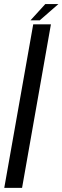

<svg xmlns="http://www.w3.org/2000/svg" viewBox="-28 -902 300 922"><path d="M-7.5 0 131.5 -785H216.5L78 0ZM118.5 -804.5 189.5 -882.5H252.5L163 -804.5Z"/></svg>

Font: Anybody
Style: Italic
Weight: 400
Italic angle: -10°
Designer: Tyler Finck
Foundry: Etcetera Type Company
Version: Version 1.010; ttfautohint (v1.8.3) -l 8 -r 50 -G 200 -x 14 